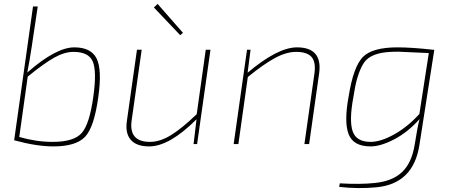

<svg xmlns="http://www.w3.org/2000/svg" viewBox="-20 -733 2293 977"><path d="M172 -700 142 -499Q131 -426 119 -364Q265 -492 358 -492Q443 -492 471.5 -435.5Q500 -379 480 -238Q459 -85 412.5 -36.5Q366 12 252 12Q166 12 53 -19H52L148 -700ZM121 -343 78 -36Q165 -11 248 -11Q357 -11 396.5 -57Q436 -103 455 -242Q473 -371 452 -420Q431 -469 354 -469Q308 -469 255.5 -439.5Q203 -410 121 -343Z M897 -554 763 -695 782 -713 911 -566ZM1051 -480 983 0H965L980 -126Q842 12 739 12Q674 12 645 -22Q616 -56 626 -120L677 -480H701L650 -121Q634 -11 743 -11Q794 -11 849.5 -45Q905 -79 981 -152L1027 -480Z M1255 -480 1240 -363Q1393 -492 1491 -492Q1622 -492 1604 -360L1553 0H1529L1580 -359Q1588 -417 1565.5 -443Q1543 -469 1487 -469Q1437 -469 1379.5 -438Q1322 -407 1241 -341L1193 0H1169L1237 -480Z M2190 -480 2114 6Q2083 202 1896 220Q1803 229 1706 218L1709 200Q1815 206 1888 198Q1977 189 2026 142.5Q2075 96 2090 4Q2105 -92 2115 -127Q2055 -60 1986 -24Q1917 12 1866 12Q1778 12 1754 -50Q1730 -112 1754 -242Q1778 -393 1826 -442.5Q1874 -492 2003 -492Q2074 -492 2182 -480ZM2114 -153 2162 -463Q2008 -470 2006 -470Q1955 -470 1922.5 -464Q1890 -458 1865 -444Q1840 -430 1824.5 -401.5Q1809 -373 1798 -335.5Q1787 -298 1778 -238Q1756 -119 1774.5 -65Q1793 -11 1866 -11Q1917 -11 1985.5 -49Q2054 -87 2114 -153Z"/></svg>

Font: Ezarion Thin
Style: Italic
Weight: 250
Italic angle: -8°
Designer: Natanael Gama
Version: Version 1.001;PS 001.001;hotconv 1.0.70;makeotf.lib2.5.58329